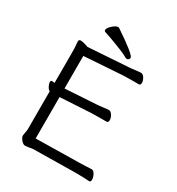

<svg xmlns="http://www.w3.org/2000/svg" viewBox="-207 -1007 1052 1144"><g transform="rotate(30 319.0 -435.0)"><path d="M407 -741Q402 -741 396 -744Q376 -756 345 -768.5Q314 -781 292.5 -789Q271 -797 260 -801L216 -816Q209 -819 209 -826Q209 -840 231 -860Q253 -880 268 -880Q272 -880 274 -879Q424 -779 424 -758Q424 -751 419 -746Q414 -741 407 -741ZM87 -404H89Q99 -402 106 -402V-604Q106 -645 104 -661L102 -685Q102 -699 116 -699Q127 -699 144 -694Q161 -689 169 -686L440 -704Q459 -705 489 -709Q512 -712 523 -712Q536 -712 546.5 -695Q557 -678 557 -663Q557 -646 544 -646H502Q460 -646 441 -645L174 -627V-403L385 -416Q404 -417 434 -421Q457 -424 468 -424Q481 -424 491.5 -407Q502 -390 502 -374Q502 -357 489 -357H447Q405 -357 386 -356L174 -344V-59L472 -64Q495 -64 555 -67H556Q568 -67 578 -49Q588 -31 588 -14Q588 2 577 2H576Q543 -1 489 -1H473L195 3Q185 3 167 7Q163 7 155.5 8.5Q148 10 141 10Q127 10 113 -7Q99 -24 99 -37Q99 -41 102.5 -58Q106 -75 106 -84V-344Q95 -350 87 -365.5Q79 -381 79 -393Q79 -404 87 -404Z"/></g></svg>

Font: Iansui 0.93
Style: Regular
Weight: 400
Designer: But Ko / Fontworks Inc.
Foundry: zi-hi.com / Fontworks Inc.
Version: Version 0.931